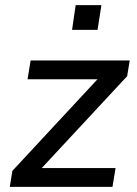

<svg xmlns="http://www.w3.org/2000/svg" viewBox="-20 -726 533 746"><path d="M18 0 28 -62 381 -442 383 -418H87L99 -491H484L474 -430L118 -47L116 -73H429L417 0ZM260 -610 274 -706H374L359 -610Z"/></svg>

Font: Nunito Sans 10pt Medium
Style: Italic
Weight: 500
Italic angle: -9°
Designer: Vernon Adams
Foundry: Vernon Adams
Version: Version 3.101;gftools[0.9.27]